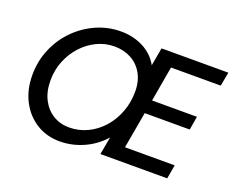

<svg xmlns="http://www.w3.org/2000/svg" viewBox="-115 -909 1360 1118"><g transform="rotate(20 564.5 -350.0)"><path d="M342 12Q260 12 196.5 -28Q133 -68 97 -138Q61 -208 61 -297Q61 -384 93 -459.5Q125 -535 181 -591.5Q237 -648 309 -680Q381 -712 461 -712Q538 -712 600.5 -679.5Q663 -647 695 -588L715 -700H1129L1113 -614H805L767 -396H1045L1031 -312H752L712 -86H1020L1005 0H591L611 -110Q559 -51 488 -19.5Q417 12 342 12ZM365 -83Q426 -83 479 -108.5Q532 -134 572 -179Q612 -224 634.5 -283.5Q657 -343 657 -410Q657 -475 630.5 -521.5Q604 -568 558.5 -592.5Q513 -617 455 -617Q398 -617 347 -592.5Q296 -568 256.5 -525Q217 -482 194 -425.5Q171 -369 171 -304Q171 -236 196.5 -186.5Q222 -137 266 -110Q310 -83 365 -83Z"/></g></svg>

Font: Ultramarine Medium
Style: Italic
Weight: 500
Italic angle: -10°
Designer: Colophon Foundry, Jonny Pinhorn
Foundry: Colophon Foundry
Version: Version 1.200; ttfautohint (v1.8.3)